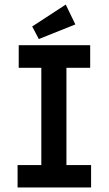

<svg xmlns="http://www.w3.org/2000/svg" viewBox="-20 -821 478 841"><path d="M57 0V-98H161V-524H62V-623H375V-524H271V-98H379V0ZM150 -650 121 -705 268 -801 310 -714Z"/></svg>

Font: Inconsolata SemiCondensed ExtraBold
Style: Regular
Weight: 800
Width: 4
Monospace: yes
Designer: Raph Levien, Cyreal, Brenton Simpson
Foundry: Raph Levien, Cyreal, Google
Version: Version 3.100; ttfautohint (v1.8.4.7-5d5b)